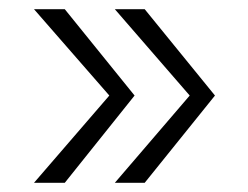

<svg xmlns="http://www.w3.org/2000/svg" viewBox="-20 -453 540 418"><path d="M273 -245 121 -55H54L218 -245L54 -433H121ZM448 -245 295 -55H230L393 -245L230 -433H295Z"/></svg>

Font: Kaisei Opti
Style: Regular
Weight: 400
Designer: Font-Kai, 金井和夫
Foundry: KAZUO KANAI
Version: Version 5.003